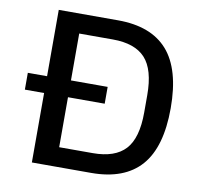

<svg xmlns="http://www.w3.org/2000/svg" viewBox="-77 -772 896 855"><g transform="rotate(10 370.5 -345.0)"><path d="M34 -390H121V-690H389Q539 -690 613.5 -605.5Q688 -521 688 -345Q688 -169 613.5 -84.5Q539 0 389 0H121V-314H34ZM381 -88Q481 -88 528 -139Q575 -190 575 -306V-384Q575 -500 528 -551Q481 -602 381 -602H229V-390H395V-314H229V-88Z"/></g></svg>

Font: Mozilla Text BETA Medium
Style: Regular
Weight: 500
Designer: Studio DRAMA
Foundry: Studio DRAMA
Version: Version 0.100